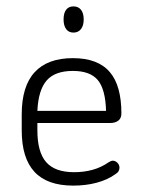

<svg xmlns="http://www.w3.org/2000/svg" viewBox="-20 -571 445 601"><path d="M97 -186H325Q341 -186 350.5 -193.5Q360 -201 360 -216Q360 -259 351 -291.5Q342 -324 324 -345Q287 -389 208 -389Q129 -389 88.5 -345Q48 -301 48 -213V-163Q48 -76 88 -33Q128 10 209 10Q249 10 282.5 1Q316 -8 340 -25Q348 -30 351 -35Q354 -40 354 -46Q354 -55 347.5 -61.5Q341 -68 333 -68Q328 -68 320 -63Q297 -47 270 -39.5Q243 -32 212 -32Q152 -32 124.5 -63.5Q97 -95 97 -163ZM312 -224H97Q100 -289 126 -319Q152 -349 208 -349Q262 -349 286 -320.5Q310 -292 312 -224ZM210 -551Q195 -551 187 -540.5Q179 -530 179 -510Q179 -491 187 -480Q195 -469 210 -469Q225 -469 233.5 -480Q242 -491 242 -510Q242 -530 233.5 -540.5Q225 -551 210 -551Z"/></svg>

Font: Beiruti Light
Style: Regular
Weight: 300
Designer: Arlette Boutros
Foundry: Boutros
Version: Version 1.41